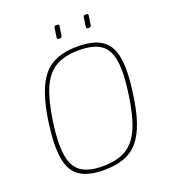

<svg xmlns="http://www.w3.org/2000/svg" viewBox="-154 -969 969 1094"><g transform="rotate(-20 330.0 -422.5)"><path d="M386 -702Q481 -702 532.5 -667.5Q584 -633 597.5 -554Q611 -475 592 -343Q579 -245 556 -177Q533 -109 498 -67.5Q463 -26 412 -7Q361 12 290 12Q195 12 143.5 -22.5Q92 -57 78.5 -136Q65 -215 83 -347Q97 -445 120 -513Q143 -581 178 -622.5Q213 -664 264.5 -683Q316 -702 386 -702ZM386 -679Q299 -679 244 -647Q189 -615 157.5 -541.5Q126 -468 108 -343Q91 -220 102.5 -147Q114 -74 159.5 -42.5Q205 -11 289 -11Q376 -11 431 -43Q486 -75 518 -149Q550 -223 567 -347Q585 -471 574 -543.5Q563 -616 518 -647.5Q473 -679 386 -679ZM321 -857Q327 -857 329 -854Q331 -851 330 -845L322 -792Q321 -785 318.5 -782Q316 -779 309 -779H302Q291 -779 292 -791L300 -845Q301 -851 303.5 -854Q306 -857 312 -857ZM498 -857Q504 -857 506 -854Q508 -851 507 -845L499 -792Q498 -785 495.5 -782Q493 -779 486 -779H479Q468 -779 469 -791L477 -845Q478 -851 480.5 -854Q483 -857 489 -857Z"/></g></svg>

Font: Exo 2 Thin
Style: Italic
Weight: 250
Italic angle: -8°
Designer: Natanael Gama
Foundry: Natanael Gama
Version: Version 2.010